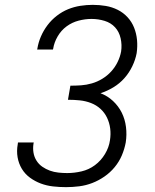

<svg xmlns="http://www.w3.org/2000/svg" viewBox="-20 -763 640 791"><path d="M252 8Q225 8 198.5 5Q172 2 148 -7Q124 -16 103.5 -31Q83 -46 70 -67.5Q57 -89 52.5 -115Q48 -141 53 -168L54 -176H119L118 -171Q115 -152 118 -134Q121 -116 130.5 -101Q140 -86 154.5 -76Q169 -66 185.5 -60Q202 -54 220.5 -52Q239 -50 257 -50Q286 -50 316 -57Q346 -64 371 -82.5Q396 -101 412.5 -128.5Q429 -156 433 -185Q437 -210 434 -233.5Q431 -257 421 -278Q411 -299 394 -314.5Q377 -330 355 -338.5Q333 -347 309 -349.5Q285 -352 260 -352L270 -410Q292 -410 314 -411.5Q336 -413 358.5 -419.5Q381 -426 401.5 -438.5Q422 -451 438 -468.5Q454 -486 464.5 -507.5Q475 -529 479 -551Q483 -578 477 -605Q471 -632 454 -650.5Q437 -669 411 -677Q385 -685 357 -685Q331 -685 304 -678Q277 -671 254.5 -654.5Q232 -638 217.5 -613Q203 -588 199 -562L198 -559H133L134 -563Q138 -588 148.5 -612.5Q159 -637 175.5 -659Q192 -681 214 -698Q236 -715 260.5 -725Q285 -735 311 -739Q337 -743 362 -743Q390 -743 416 -738.5Q442 -734 465 -722.5Q488 -711 505.5 -692Q523 -673 532.5 -649Q542 -625 544.5 -598.5Q547 -572 543 -544Q538 -517 525 -490Q512 -463 492.5 -441Q473 -419 447.5 -403.5Q422 -388 394 -379Q423 -368 445.5 -347Q468 -326 481.5 -299Q495 -272 499 -240Q503 -208 498 -176Q493 -149 482 -123Q471 -97 452.5 -74.5Q434 -52 410 -35.5Q386 -19 360 -9Q334 1 306.5 4.5Q279 8 252 8Z"/></svg>

Font: Iosevka Aile Light
Style: Italic
Weight: 300
Italic angle: -9°
Designer: Belleve Invis
Foundry: Belleve Invis
Version: Version 31.1.0; ttfautohint (v1.8.4)